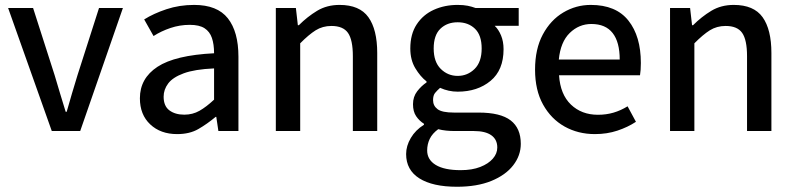

<svg xmlns="http://www.w3.org/2000/svg" viewBox="-20 -520 3153 762"><path d="M185.5 0 12.2 -488.3H111.3L196.8 -221.7Q207 -186 218.5 -148.9Q230 -111.8 240.7 -76.2H244.6Q254.4 -111.8 265.6 -148.9Q276.9 -186 287.6 -221.7L373 -488.3H467.8L298.3 0Z M683.1 12.2Q617.2 12.2 576.2 -26.4Q535.2 -64.9 535.2 -129.9Q535.2 -209 605 -254.9Q674.8 -300.8 829.6 -308.6Q829.6 -344.2 821 -369.4Q812.5 -394.5 791.7 -408Q771 -421.4 733.4 -421.4Q693.4 -421.4 656.5 -408.9Q619.6 -396.5 589.4 -377L552.2 -442.9Q589.4 -466.3 640.6 -483.4Q691.9 -500.5 750.5 -500.5Q842.3 -500.5 884.3 -447.3Q926.3 -394 926.3 -294.9V0H846.7L838.4 -56.2H835.9Q801.8 -27.8 767.1 -7.8Q732.4 12.2 683.1 12.2ZM711.4 -64.9Q744.6 -64.9 771.7 -80.3Q798.8 -95.7 829.6 -124.5V-248.5Q752.4 -245.1 709 -229Q665.5 -212.9 647.5 -188.7Q629.4 -164.6 629.4 -136.2Q629.4 -99.1 652.3 -82Q675.3 -64.9 711.4 -64.9Z M1074.7 0V-488.3H1154.3L1162.1 -419.9H1166Q1199.7 -453.6 1238.5 -477.1Q1277.3 -500.5 1327.6 -500.5Q1407.2 -500.5 1442.1 -451.7Q1477.1 -402.8 1477.1 -309.6V0H1380.4V-296.9Q1380.4 -361.8 1361.1 -389.4Q1341.8 -417 1295.4 -417Q1260.3 -417 1232.7 -399.7Q1205.1 -382.3 1171.4 -348.1V0Z M1793.5 221.2Q1697.3 221.2 1644.5 188Q1591.8 154.8 1591.8 91.3Q1591.8 59.1 1610.4 27.6Q1628.9 -3.9 1662.6 -24.9V-28.8Q1644 -40.5 1631.6 -58.8Q1619.1 -77.1 1619.1 -106.4Q1619.1 -136.2 1635.7 -157.7Q1652.3 -179.2 1672.9 -192.9V-196.8Q1647.9 -216.3 1628.2 -249.3Q1608.4 -282.2 1608.4 -327.6Q1608.4 -384.8 1633.8 -423.3Q1659.2 -461.9 1701.9 -481.2Q1744.6 -500.5 1796.4 -500.5Q1819.3 -500.5 1836.2 -497.1Q1853 -493.7 1867.2 -488.3H2038.6V-417.5H1943.4Q1958.5 -403.3 1968.5 -379.4Q1978.5 -355.5 1978.5 -324.7Q1978.5 -241.7 1926.8 -199Q1875 -156.2 1796.4 -156.2Q1760.3 -156.2 1726.6 -171.4Q1714.4 -160.6 1706.5 -150.9Q1698.7 -141.1 1698.7 -122.6Q1698.7 -100.1 1716.6 -86.7Q1734.4 -73.2 1781.7 -73.2H1879.4Q1966.3 -73.2 2006.6 -42.2Q2046.9 -11.2 2046.9 50.8Q2046.9 97.2 2016.8 136Q1986.8 174.8 1930.2 198Q1873.5 221.2 1793.5 221.2ZM1808.6 155.3Q1853.5 155.3 1886 142.6Q1918.5 129.9 1936 109.6Q1953.6 89.4 1953.6 65.4Q1953.6 33.7 1929.9 16.8Q1906.2 0 1860.4 0H1783.7Q1767.1 0 1750.7 -1.7Q1734.4 -3.4 1719.2 -7.3Q1695.8 9.8 1685.5 31.2Q1675.3 52.7 1675.3 77.1Q1675.3 113.8 1709.2 134.5Q1743.2 155.3 1808.6 155.3ZM1796.4 -218.8Q1835.4 -218.8 1863.5 -246.3Q1891.6 -273.9 1891.6 -327.6Q1891.6 -380.4 1865 -406Q1838.4 -431.6 1796.4 -431.6Q1754.4 -431.6 1727.8 -406Q1701.2 -380.4 1701.2 -327.6Q1701.2 -274.4 1729.2 -246.6Q1757.3 -218.8 1796.4 -218.8Z M2340.8 12.2Q2274.4 12.2 2220.7 -17.8Q2167 -47.9 2135.3 -105Q2103.5 -162.1 2103.5 -243.7Q2103.5 -325.7 2134.3 -383.1Q2165 -440.4 2215.6 -470.5Q2266.1 -500.5 2324.7 -500.5Q2424.8 -500.5 2474.1 -438.2Q2523.4 -376 2523.4 -270Q2523.4 -255.9 2522.5 -242.9Q2521.5 -230 2520 -221.2H2198.7Q2203.6 -145.5 2245.8 -105Q2288.1 -64.5 2353 -64.5Q2386.2 -64.5 2415 -73Q2443.8 -81.5 2470.7 -98.1L2503.9 -36.6Q2471.2 -15.1 2430.2 -1.5Q2389.2 12.2 2340.8 12.2ZM2197.8 -283.7H2439.5Q2439.5 -353 2411.4 -388.9Q2383.3 -424.8 2327.1 -424.8Q2277.8 -424.8 2241.2 -389.2Q2204.6 -353.5 2197.8 -283.7Z M2639.2 0V-488.3H2718.8L2726.6 -419.9H2730.5Q2764.2 -453.6 2803 -477.1Q2841.8 -500.5 2892.1 -500.5Q2971.7 -500.5 3006.6 -451.7Q3041.5 -402.8 3041.5 -309.6V0H2944.8V-296.9Q2944.8 -361.8 2925.5 -389.4Q2906.2 -417 2859.9 -417Q2824.7 -417 2797.1 -399.7Q2769.5 -382.3 2735.8 -348.1V0Z"/></svg>

Font: Varta Light SemiBold
Style: Regular
Weight: 600
Version: Version 1.004